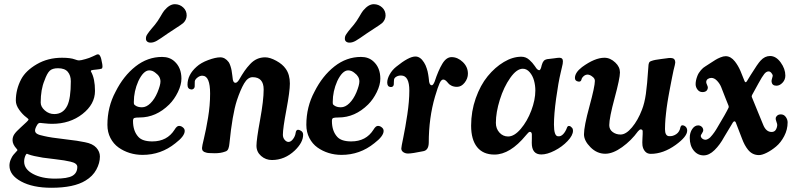

<svg xmlns="http://www.w3.org/2000/svg" viewBox="-20 -723 3767 912"><path d="M55.2 -245.1Q55.2 -298.3 80.6 -346.7Q102.1 -387.2 154.8 -418Q207.5 -448.7 274.4 -448.7Q314.9 -448.7 335.4 -440.9Q348.6 -436 355 -436Q364.7 -436 386.2 -442.4Q403.3 -446.8 421.1 -455.3Q439 -463.9 440.9 -464.4Q449.7 -465.8 452.6 -461.4Q460 -452.1 462.9 -432.6Q470.7 -400.9 462.9 -397Q454.6 -394 438 -392.6Q421.4 -391.1 416 -389.6Q412.6 -389.2 411.9 -386.5Q411.1 -383.8 412.6 -382.3Q431.2 -349.6 431.2 -291Q431.2 -228 371.6 -181.4Q312 -134.8 227.5 -134.8Q212.4 -134.8 192.1 -137Q171.9 -139.2 170.4 -139.2Q162.1 -139.2 156.7 -129.9Q146.5 -113.3 146.5 -103Q146.5 -93.3 156 -87.4Q165.5 -81.5 189.9 -76.7Q220.7 -69.3 287.4 -61.8Q354 -54.2 383.8 -47.4Q420.4 -40.5 437.5 -21.5Q454.6 -2.4 454.6 20.5Q454.6 51.3 437.5 82.8Q420.4 114.3 386.2 134.8Q331.1 168.9 224.1 168.9Q135.7 168.9 80.3 138.9Q24.9 108.9 24.9 63.5Q24.9 48.8 31.2 34.2Q37.6 19.5 43.5 12.7Q49.3 5.9 60.1 -5.9Q63 -8.8 63 -10.7L59.1 -16.1Q39.6 -37.1 39.6 -57.1Q39.6 -72.8 47.9 -85.2Q56.2 -97.7 77.9 -117.2Q99.6 -136.7 106.4 -143.6Q115.7 -152.8 115.7 -155.3Q115.7 -157.7 105.5 -165.5Q86.9 -179.2 71 -201.7Q55.2 -224.1 55.2 -245.1ZM237.8 -181.2Q279.8 -181.2 299.3 -220.7Q316.4 -254.9 316.4 -336.9Q316.4 -364.7 302 -381.8Q287.6 -398.9 255.4 -398.9Q228.5 -398.9 215.8 -386.5Q203.1 -374 191.4 -340.8Q173.3 -298.3 173.3 -235.8Q173.3 -215.8 192.9 -198.5Q212.4 -181.2 237.8 -181.2ZM94.7 44.4Q94.7 80.6 136.5 103Q178.2 125.5 242.2 125.5Q300.8 125.5 324 112.1Q347.2 98.6 347.2 69.8Q347.2 52.2 314.9 44.9Q289.6 38.6 242.2 33.2Q194.8 27.8 183.6 25.9Q136.2 18.1 116.7 10.7Q108.4 7.3 107.9 7.3Q105.5 7.3 102.1 13.2Q94.7 27.8 94.7 44.4Z M776.9 -564Q740.2 -538.1 724.9 -529.3Q709.5 -520.5 695.3 -520.5Q684.6 -520.5 678.5 -526.1Q672.4 -531.7 673.3 -541.5Q673.3 -546.4 675 -551.3Q676.8 -556.2 681.6 -563Q686.5 -569.8 689.7 -574.2Q692.9 -578.6 701.9 -589.1Q710.9 -599.6 715.8 -605.5Q729 -621.6 741.5 -643.3Q753.9 -665 759.8 -672.4Q785.2 -703.1 810.5 -703.1Q833.5 -703.1 850.3 -687.5Q867.2 -671.9 866.7 -648.4Q865.7 -627.9 850.1 -613.3Q839.4 -604.5 814.7 -588.9Q790 -573.2 776.9 -564ZM750 -452.6Q785.6 -452.6 808.6 -431.6Q841.8 -401.9 841.8 -349.1Q841.8 -320.3 825 -285.6Q808.1 -251 783.7 -226.6Q721.2 -165 643.6 -165Q623.5 -165 617.7 -162.4Q611.8 -159.7 611.8 -148.4Q611.8 -100.1 637.7 -72.3Q657.2 -51.3 703.6 -51.3Q773.9 -51.3 809.1 -106.9Q819.8 -125 830.1 -125Q839.8 -125 847.7 -118.7Q857.4 -111.8 857.4 -101.1Q857.4 -76.2 813 -42.5Q744.6 12.7 657.2 12.7Q625.5 12.7 596.2 3.7Q566.9 -5.4 543 -22.5Q519 -39.6 504.6 -67.4Q490.2 -95.2 490.2 -129.9Q490.2 -215.3 528.8 -287.1Q566.4 -362.3 623.8 -407.5Q681.2 -452.6 750 -452.6ZM622.6 -222.2Q634.3 -213.4 654.3 -213.4Q675.3 -213.4 694.8 -232.7Q714.4 -252 728 -284.2Q742.2 -318.8 742.2 -335.9Q742.2 -359.9 719.2 -376.5Q705.1 -388.7 689 -388.7Q661.6 -388.7 637.2 -337.9Q615.7 -289.6 615.7 -238.3Q615.7 -231 616.7 -228.3Q617.7 -225.6 622.6 -222.2Z M1239.7 -450.7Q1262.2 -450.7 1292.2 -434.3Q1322.3 -418 1337.4 -396Q1356.9 -368.7 1356.9 -326.2Q1356.9 -289.1 1340.3 -201.2Q1323.7 -113.3 1323.7 -83Q1323.7 -69.3 1331.5 -59.6Q1339.4 -49.8 1349.1 -48.8Q1361.3 -48.3 1371.8 -62.3Q1382.3 -76.2 1384.3 -91.8Q1385.3 -100.1 1388.9 -103.8Q1392.6 -107.4 1397.5 -106.4Q1402.8 -105.5 1406.2 -103.5Q1419.9 -97.7 1419.9 -83Q1419.9 -46.4 1380.4 -8.3Q1332.5 37.1 1271.5 37.1Q1242.2 37.1 1220.2 17.8Q1198.2 -1.5 1198.2 -30.8Q1198.2 -59.6 1215.3 -153.1Q1232.4 -246.6 1232.4 -297.9Q1232.4 -356.4 1179.7 -356.4Q1157.2 -356.4 1139.6 -326.7Q1122.1 -296.9 1105 -245.6Q1083.5 -178.7 1069.8 -41.5Q1068.8 -33.2 1068.1 -29.1Q1067.4 -24.9 1065.2 -18.3Q1063 -11.7 1059.1 -8.1Q1055.2 -4.4 1049.3 -2.9Q1028.8 4.9 1000.5 4.9Q965.3 4.9 958.5 1.5Q939.5 -2.4 939.5 -19.5Q939.5 -27.8 949 -66.7Q958.5 -105.5 968.3 -164.1Q978 -222.7 978 -278.3Q978 -362.3 942.4 -363.3Q930.7 -364.3 918.7 -355.2Q906.7 -346.2 905.3 -336.9Q904.8 -332.5 905 -326.9Q905.3 -321.3 904.8 -312Q904.3 -305.2 899.4 -301.3Q894.5 -297.4 888.2 -297.9Q870.6 -300.3 870.6 -320.3Q870.6 -367.7 913.6 -405.8Q934.1 -424.8 969 -437.7Q1003.9 -450.7 1026.4 -450.7Q1049.3 -450.7 1066.4 -427.7Q1070.8 -421.4 1074.7 -409.2Q1078.6 -397 1080.1 -388.2Q1081.5 -379.4 1083.7 -363Q1085.9 -346.7 1085.9 -345.2Q1088.9 -329.6 1098.1 -329.6Q1106 -329.6 1114.7 -342.8Q1129.9 -369.1 1141.4 -385.7Q1152.8 -402.3 1168.2 -418.7Q1183.6 -435.1 1201.2 -442.9Q1218.8 -450.7 1239.7 -450.7Z M1721.7 -564Q1685.1 -538.1 1669.7 -529.3Q1654.3 -520.5 1640.1 -520.5Q1629.4 -520.5 1623.3 -526.1Q1617.2 -531.7 1618.2 -541.5Q1618.2 -546.4 1619.9 -551.3Q1621.6 -556.2 1626.5 -563Q1631.3 -569.8 1634.5 -574.2Q1637.7 -578.6 1646.7 -589.1Q1655.8 -599.6 1660.6 -605.5Q1673.8 -621.6 1686.3 -643.3Q1698.7 -665 1704.6 -672.4Q1730 -703.1 1755.4 -703.1Q1778.3 -703.1 1795.2 -687.5Q1812 -671.9 1811.5 -648.4Q1810.5 -627.9 1794.9 -613.3Q1784.2 -604.5 1759.5 -588.9Q1734.9 -573.2 1721.7 -564ZM1694.8 -452.6Q1730.5 -452.6 1753.4 -431.6Q1786.6 -401.9 1786.6 -349.1Q1786.6 -320.3 1769.8 -285.6Q1752.9 -251 1728.5 -226.6Q1666 -165 1588.4 -165Q1568.4 -165 1562.5 -162.4Q1556.6 -159.7 1556.6 -148.4Q1556.6 -100.1 1582.5 -72.3Q1602.1 -51.3 1648.4 -51.3Q1718.8 -51.3 1753.9 -106.9Q1764.6 -125 1774.9 -125Q1784.7 -125 1792.5 -118.7Q1802.2 -111.8 1802.2 -101.1Q1802.2 -76.2 1757.8 -42.5Q1689.5 12.7 1602.1 12.7Q1570.3 12.7 1541 3.7Q1511.7 -5.4 1487.8 -22.5Q1463.9 -39.6 1449.5 -67.4Q1435.1 -95.2 1435.1 -129.9Q1435.1 -215.3 1473.6 -287.1Q1511.2 -362.3 1568.6 -407.5Q1626 -452.6 1694.8 -452.6ZM1567.4 -222.2Q1579.1 -213.4 1599.1 -213.4Q1620.1 -213.4 1639.6 -232.7Q1659.2 -252 1672.9 -284.2Q1687 -318.8 1687 -335.9Q1687 -359.9 1664.1 -376.5Q1649.9 -388.7 1633.8 -388.7Q1606.4 -388.7 1582 -337.9Q1560.5 -289.6 1560.5 -238.3Q1560.5 -231 1561.5 -228.3Q1562.5 -225.6 1567.4 -222.2Z M2125 -451.7Q2153.8 -451.7 2178.2 -428.5Q2202.6 -405.3 2202.6 -373Q2202.6 -350.1 2187 -330.3Q2171.4 -310.5 2150.9 -310.5Q2135.7 -310.5 2124.8 -315.9Q2113.8 -321.3 2108.9 -327.9Q2104 -334.5 2097.9 -339.8Q2091.8 -345.2 2085.4 -345.2Q2076.2 -345.2 2068.1 -327.9Q2060.1 -310.5 2046.4 -264.6Q2016.6 -162.6 2016.6 -44.4Q2015.6 -7.8 1988.3 -4.4Q1939 5.9 1918.5 6.3Q1905.3 6.3 1895.8 -0.2Q1886.2 -6.8 1886.2 -17.6Q1886.2 -24.9 1895.8 -70.6Q1905.3 -116.2 1914.8 -179.4Q1924.3 -242.7 1924.3 -292.5Q1924.3 -363.8 1885.7 -364.3Q1873 -364.7 1862.8 -358.9Q1852.5 -353 1851.6 -344.2Q1851.1 -338.9 1850.8 -332Q1850.6 -325.2 1850.6 -322.3Q1849.1 -308.6 1834.5 -309.6Q1819.3 -311.5 1819.3 -331.1Q1819.3 -348.1 1830.8 -369.1Q1842.3 -390.1 1861.8 -405.8Q1921.9 -454.6 1953.1 -454.6Q1976.6 -454.6 1994.1 -426.3Q1998 -420.4 2001.2 -413.3Q2004.4 -406.2 2006.8 -398.4Q2009.3 -390.6 2011 -384.3Q2012.7 -377.9 2013.9 -369.4Q2015.1 -360.8 2015.9 -356.4Q2016.6 -352.1 2017.3 -344.5Q2018.1 -336.9 2018.1 -335.9Q2021 -317.9 2031.2 -317.9Q2037.1 -317.9 2044.4 -335Q2062 -388.7 2081.1 -420.2Q2100.1 -451.7 2125 -451.7Z M2701.7 -102.1Q2701.7 -80.1 2676 -53Q2650.4 -25.9 2614.7 -7.6Q2579.1 10.7 2551.3 10.7Q2505.9 10.7 2505.9 -44.4Q2505.9 -48.8 2506.3 -64.2Q2506.8 -79.6 2506.3 -85Q2505.4 -96.7 2497.1 -96.7Q2494.1 -96.7 2491.5 -94.7Q2488.8 -92.8 2484.4 -87.4Q2480 -82 2478 -80.1Q2402.8 11.2 2328.6 11.2Q2274.9 11.2 2246.3 -24.2Q2217.8 -59.6 2217.8 -126Q2217.8 -193.8 2239.7 -256.1Q2261.7 -318.4 2296.4 -360.8Q2331.1 -403.3 2373.3 -428.5Q2415.5 -453.6 2456.5 -453.6Q2467.3 -453.6 2477.1 -449.7Q2486.8 -445.8 2495.1 -438Q2503.4 -430.2 2508.3 -424.8Q2513.2 -419.4 2520 -409.7Q2526.9 -399.9 2527.8 -398.4Q2535.2 -389.6 2541.5 -389.6Q2548.3 -389.6 2553.2 -413.6Q2557.1 -427.2 2562.7 -433.6Q2568.4 -439.9 2578.1 -441.9Q2591.8 -442.9 2610.8 -445.8Q2629.9 -448.7 2636.7 -448.7Q2653.8 -448.7 2653.8 -432.1Q2653.8 -425.8 2652.8 -419.7Q2651.9 -413.6 2648.4 -400.1Q2645 -386.7 2643.6 -379.4Q2631.8 -330.1 2621.6 -255.1Q2611.3 -180.2 2611.3 -131.3Q2611.3 -77.6 2629.9 -75.7Q2643.6 -73.7 2655 -85.7Q2666.5 -97.7 2673.8 -118.2Q2677.2 -126 2684.6 -124.5Q2690.9 -123.5 2697.3 -115.7Q2701.7 -110.8 2701.7 -102.1ZM2463.4 -396.5Q2434.1 -396.5 2403.6 -353Q2373 -309.6 2354.2 -249.3Q2335.4 -189 2335.4 -139.6Q2335.4 -111.8 2352.3 -93.3Q2369.1 -74.7 2393.6 -74.7Q2422.9 -74.7 2453.6 -110.8Q2484.4 -147 2503.7 -198Q2522.9 -249 2522.9 -293Q2522.9 -317.4 2516.6 -340.3Q2510.3 -363.3 2496.1 -379.9Q2481.9 -396.5 2463.4 -396.5Z M2855 7.3Q2815.4 7.3 2784.7 -23.7Q2753.9 -54.7 2753.9 -85Q2753.9 -122.6 2779.8 -217.5Q2805.7 -312.5 2805.7 -338.9Q2805.7 -351.1 2792.5 -359.9Q2783.7 -367.2 2772.5 -368.7Q2761.2 -369.1 2752.2 -361.1Q2743.2 -353 2741.7 -344.2Q2738.8 -334 2728 -335.4Q2710.9 -337.9 2710.9 -352.5Q2710.9 -378.4 2744.6 -404.3Q2805.2 -448.7 2851.1 -448.7Q2878.9 -448.7 2902.8 -425.8Q2924.8 -405.3 2924.8 -378.9Q2924.8 -351.1 2899.4 -257.1Q2874 -163.1 2874 -128.4Q2874 -107.9 2890.1 -95.9Q2906.2 -84 2927.7 -84Q2953.6 -84 2981.9 -117.9Q3010.3 -151.9 3029.3 -201.7Q3041.5 -232.4 3047.9 -276.9Q3054.2 -321.3 3059.1 -397Q3059.6 -399.4 3059.8 -406Q3060.1 -412.6 3060.5 -415.5Q3061 -418.5 3062.3 -422.9Q3063.5 -427.2 3066.7 -429.7Q3069.8 -432.1 3074.7 -433.6Q3088.9 -439 3122.1 -442.9Q3127.4 -443.4 3139.4 -445.1Q3151.4 -446.8 3157.5 -447.5Q3163.6 -448.2 3172.9 -446.8Q3187.5 -444.3 3187.5 -425.8Q3187.5 -421.9 3185.3 -413.3Q3183.1 -404.8 3179.2 -388.7Q3175.3 -372.6 3172.4 -355.5Q3171.9 -353 3168.2 -334Q3164.6 -314.9 3163.6 -310.1Q3162.6 -305.2 3159.2 -286.9Q3155.8 -268.6 3154.5 -261Q3153.3 -253.4 3150.4 -236.3Q3147.5 -219.2 3146.5 -209.7Q3145.5 -200.2 3143.6 -184.8Q3141.6 -169.4 3140.9 -158.4Q3140.1 -147.5 3139.4 -134.5Q3138.7 -121.6 3138.7 -109.9Q3138.7 -77.6 3157.7 -76.2Q3175.8 -74.7 3192.1 -85.7Q3208.5 -96.7 3212.4 -120.1Q3215.3 -127 3219.2 -127.4Q3220.7 -127.9 3222.2 -127.9Q3231.4 -127 3237.8 -120.1Q3244.1 -113.3 3244.1 -102.5Q3244.1 -74.2 3189.5 -34.7Q3130.4 7.8 3071.3 7.8Q3054.2 7.8 3044.2 -3.7Q3034.2 -15.1 3031.7 -32.2Q3030.3 -43.5 3031.7 -66.7Q3033.2 -89.8 3032.7 -100.1Q3032.2 -108.4 3022.9 -108.4Q3018.6 -108.4 3010.3 -99.1Q2978.5 -55.2 2934.8 -23.9Q2891.1 7.3 2855 7.3Z M3358.9 -353Q3350.1 -353 3342.5 -348.1Q3335 -343.3 3334.5 -333.5Q3334 -329.6 3338.4 -320.1Q3342.8 -310.5 3342.3 -306.2Q3339.8 -285.6 3316.4 -285.6Q3302.2 -285.6 3293.2 -297.4Q3284.2 -309.1 3284.2 -323.2Q3284.2 -340.8 3292.5 -362.3Q3297.9 -376.5 3309.1 -389.4Q3320.3 -402.3 3329.6 -407.2Q3336.4 -411.6 3352.3 -421.9Q3368.2 -432.1 3378.2 -438.5Q3388.2 -444.8 3402.1 -450.4Q3416 -456.1 3426.8 -456.1Q3451.2 -456.1 3470.7 -431.2Q3485.8 -412.1 3497.1 -386.2Q3510.3 -355 3516.6 -337.9Q3521 -327.1 3527.8 -337.4Q3534.7 -349.1 3545.4 -366.2Q3579.6 -421.4 3592.8 -435.1Q3612.8 -457 3637.7 -457Q3666 -457 3688.2 -426.5Q3710.4 -396 3710.4 -363.8Q3710.4 -344.2 3697 -330.1Q3683.6 -315.9 3668 -315.9Q3647.9 -315.9 3645 -334Q3644 -340.8 3647.5 -351.3Q3650.9 -361.8 3650.4 -365.2Q3648.9 -371.1 3643.3 -377.4Q3637.7 -383.8 3630.9 -383.8Q3620.1 -383.8 3610.4 -371.8Q3600.6 -359.9 3582.5 -326.7Q3559.1 -283.7 3552.2 -271.5Q3549.3 -265.6 3551.3 -261.7Q3559.1 -243.2 3576.4 -200.2Q3593.8 -157.2 3604.5 -131.8Q3618.2 -96.2 3645 -96.2Q3658.2 -96.2 3664.6 -106Q3670.9 -115.7 3671.9 -128.9Q3672.4 -132.8 3668 -144.8Q3663.6 -156.7 3664.6 -161.6Q3665.5 -168.9 3672.1 -174.3Q3678.7 -179.7 3689 -179.7Q3703.6 -179.7 3712.4 -167.5Q3721.2 -155.3 3721.2 -141.6Q3721.2 -107.4 3705.1 -76.7Q3689 -45.9 3666.5 -27.1Q3644 -8.3 3621.8 2.7Q3599.6 13.7 3585 13.7Q3553.2 13.7 3532.7 -12.2Q3516.6 -32.2 3504.9 -63.5Q3499 -79.1 3489 -104.7Q3479 -130.4 3474.6 -142.1Q3469.2 -151.9 3461.4 -141.6Q3453.6 -129.4 3439.2 -104.7Q3424.8 -80.1 3419.4 -71.8Q3399.9 -35.6 3374.3 -10.3Q3348.6 15.1 3322.3 15.1Q3293.9 15.1 3275.1 -8.1Q3256.3 -31.2 3256.3 -68.4Q3256.3 -92.8 3268.1 -110.1Q3279.8 -127.4 3296.4 -127.4Q3305.2 -127.4 3312.3 -121.6Q3319.3 -115.7 3320.3 -106.4Q3321.3 -99.6 3314.7 -90.1Q3308.1 -80.6 3308.6 -77.1Q3309.6 -69.3 3316.4 -64.2Q3323.2 -59.1 3330.6 -59.1Q3335.9 -59.1 3342.3 -62.5Q3348.6 -65.9 3353.3 -70.3Q3357.9 -74.7 3363.8 -82.3Q3369.6 -89.8 3372.8 -94.2Q3376 -98.6 3380.9 -106.4Q3385.7 -114.3 3386.2 -115.2Q3429.7 -187.5 3440.9 -211.9Q3442.4 -215.3 3440.4 -221.2Q3438 -227.5 3425.5 -258.3Q3413.1 -289.1 3405.3 -310.1Q3398.9 -325.7 3386 -339.4Q3373 -353 3358.9 -353Z"/></svg>

Font: Cooper* SemiBold
Style: Italic
Weight: 600
Italic angle: -7°
Designer: Owen Earl
Foundry: indestructible type*
Version: Version 0.001